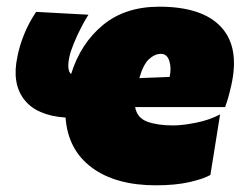

<svg xmlns="http://www.w3.org/2000/svg" viewBox="-20 -538 726 574"><path d="M446 16Q326 16 254.5 -37Q183 -90 176 -186.5Q89 -192.5 52 -240.8Q15 -289 32 -368.5Q38 -400 51.8 -434.5Q65.5 -469 88 -502.5L244.5 -494Q234 -478 222 -454.5Q210 -431 200.5 -407.8Q191 -384.5 187.5 -368.5Q179 -328 192.5 -316.5Q221 -408 287.5 -463Q354 -518 456 -518Q585 -518 641.2 -457Q697.5 -396 671 -281Q662.5 -243 653 -218H384Q389.5 -185.5 420.5 -174.2Q451.5 -163 498 -163Q525 -163 565.5 -171Q606 -179 638 -196L609 -15Q588 -3 546 6.5Q504 16 446 16ZM461 -377Q443 -377 425.8 -361.5Q408.5 -346 396.5 -304.5L487 -308Q493 -334.5 486.2 -355.8Q479.5 -377 461 -377Z"/></svg>

Font: Commissioner Black
Style: Italic
Weight: 900
Italic angle: -12°
Designer: Kostas Bartsokas
Foundry: Kostas Bartsokas
Version: Version 1.000; ttfautohint (v1.8.3)